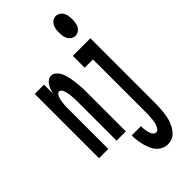

<svg xmlns="http://www.w3.org/2000/svg" viewBox="-299 -813 1098 1098"><g transform="rotate(-45 250.0 -263.5)"><path d="M411 -590Q397 -590 385.5 -597.5Q374 -605 367.5 -617Q361 -629 359 -642.5Q357 -656 357 -670Q357 -684 359 -697.5Q361 -711 367.5 -723Q374 -735 385.5 -742.5Q397 -750 411 -750Q424 -750 436 -742.5Q448 -735 454.5 -723Q461 -711 463 -697.5Q465 -684 465 -670Q465 -656 463 -642.5Q461 -629 454.5 -617Q448 -605 436 -597.5Q424 -590 411 -590ZM11 0V-520H86V-446Q89 -460 93.5 -473Q98 -486 105.5 -498.5Q113 -511 125 -519.5Q137 -528 151 -528Q166 -528 178 -518Q190 -508 197.5 -495.5Q205 -483 209.5 -468.5Q214 -454 217 -439.5Q220 -425 222 -410Q224 -395 225.5 -380Q227 -365 227.5 -350Q228 -335 228 -320V0H153V-320Q153 -328 152.5 -335.5Q152 -343 151.5 -351Q151 -359 150.5 -366.5Q150 -374 148.5 -382Q147 -390 145 -397.5Q143 -405 140.5 -412Q138 -419 132.5 -425.5Q127 -432 119 -432Q112 -432 106.5 -425.5Q101 -419 98 -412Q95 -405 93 -397.5Q91 -390 90 -382Q89 -374 88 -366.5Q87 -359 86.5 -351Q86 -343 86 -335.5Q86 -328 86 -320V0ZM347 223Q327 223 308.5 214Q290 205 277.5 190Q265 175 257.5 156.5Q250 138 245 118.5Q240 99 237.5 79.5Q235 60 235 40H310Q310 49 310.5 57.5Q311 66 312.5 74.5Q314 83 316 91Q318 99 321.5 107Q325 115 331.5 121Q338 127 347 127Q358 127 364.5 117.5Q371 108 375 97.5Q379 87 381 76Q383 65 384 54Q385 43 385.5 32Q386 21 386 10V-424H319V-520H461V10Q461 27 460 43.5Q459 60 457 77Q455 94 451.5 110.5Q448 127 442 142.5Q436 158 427.5 172.5Q419 187 407 199Q395 211 379 217Q363 223 347 223Z"/></g></svg>

Font: Iosevka SS08 Regular
Style: Bold
Weight: 700
Monospace: yes
Designer: Belleve Invis
Foundry: Belleve Invis
Version: Version 16.3.4; ttfautohint (v1.8.4)